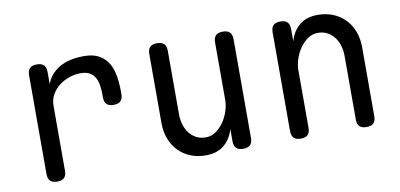

<svg xmlns="http://www.w3.org/2000/svg" viewBox="-59 -735 1918 920"><g transform="rotate(-10 900.0 -275.0)"><path d="M155 10Q132 10 121 -1Q110 -12 110 -35V-515Q110 -538 121 -549Q132 -560 155 -560Q178 -560 189 -549Q200 -538 200 -515V-456Q217 -504 263.5 -532Q310 -560 384 -560Q429 -560 457.5 -544Q486 -528 502 -501Q518 -474 524 -438Q530 -402 530 -362V-350Q530 -327 519 -316Q508 -305 485 -305Q462 -305 451 -316Q440 -327 440 -350V-362Q440 -385 437 -406.5Q434 -428 425 -445Q416 -462 399 -472Q382 -482 353 -482Q327 -482 300 -473Q273 -464 250.5 -447Q228 -430 214 -405.5Q200 -381 200 -350V-35Q200 -12 189 -1Q178 10 155 10Z M1015 -234V-515Q1015 -538 1026 -549Q1037 -560 1060 -560Q1083 -560 1094 -549Q1105 -538 1105 -515V-35Q1105 -12 1094 -1Q1083 10 1060 10Q1037 10 1026 -1Q1015 -12 1015 -35V-94Q1001 -46 967 -18Q933 10 878 10Q838 10 804.5 -3.5Q771 -17 746.5 -42Q722 -67 708.5 -102Q695 -137 695 -180V-515Q695 -538 706 -549Q717 -560 740 -560Q763 -560 774 -549Q785 -538 785 -515V-206Q785 -180 792 -156.5Q799 -133 812.5 -115Q826 -97 846 -86Q866 -75 893 -75Q920 -75 942.5 -91Q965 -107 981 -130.5Q997 -154 1006 -182Q1015 -210 1015 -234Z M1385 -316V-35Q1385 -12 1374 -1Q1363 10 1340 10Q1317 10 1306 -1Q1295 -12 1295 -35V-515Q1295 -538 1306 -549Q1317 -560 1340 -560Q1363 -560 1374 -549Q1385 -538 1385 -515V-456Q1399 -504 1433 -532Q1467 -560 1522 -560Q1562 -560 1595.5 -546.5Q1629 -533 1653.5 -508Q1678 -483 1691.5 -448Q1705 -413 1705 -370V-35Q1705 -12 1694 -1Q1683 10 1660 10Q1637 10 1626 -1Q1615 -12 1615 -35V-344Q1615 -370 1608 -393.5Q1601 -417 1587.5 -435Q1574 -453 1554 -464Q1534 -475 1507 -475Q1480 -475 1457.5 -459Q1435 -443 1419 -419.5Q1403 -396 1394 -368Q1385 -340 1385 -316Z"/></g></svg>

Font: Maple Mono NF CN
Style: Regular
Weight: 400
Monospace: yes
Designer: subframe7536
Version: Version 7.000